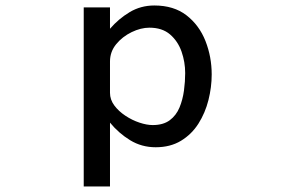

<svg xmlns="http://www.w3.org/2000/svg" viewBox="-20 -553 1040 693"><path d="M282.2 120.1V-526.4H377V-449.2Q408.2 -485.4 448.2 -509.3Q488.3 -533.2 537.1 -533.2Q607.4 -533.2 653.3 -497.6Q699.2 -461.9 721.7 -404.8Q744.1 -347.7 744.1 -284.2Q744.1 -238.3 732.4 -191.9Q720.7 -145.5 696.3 -106.9Q671.9 -68.4 633.3 -44.9Q594.7 -21.5 542 -21.5Q491.2 -21.5 449.7 -46.9Q408.2 -72.3 377 -110.4V120.1ZM531.2 -101.6Q569.3 -101.6 592.8 -119.1Q616.2 -136.7 627.9 -165Q639.6 -193.4 644 -226.1Q648.4 -258.8 648.4 -289.1Q648.4 -329.1 635.3 -366.7Q622.1 -404.3 593.8 -428.7Q565.4 -453.1 519.5 -453.1Q488.3 -453.1 455.1 -437Q421.9 -420.9 399.4 -393.6Q377 -366.2 377 -331.1V-217.8Q377 -193.4 392.6 -172.4Q408.2 -151.4 432.6 -135.3Q457 -119.1 483.4 -110.4Q509.8 -101.6 531.2 -101.6Z"/></svg>

Font: Kosugi
Style: Regular
Weight: 400
Version: Version 4.002